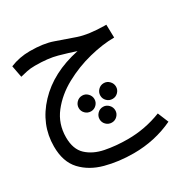

<svg xmlns="http://www.w3.org/2000/svg" viewBox="-175 -637 1009 1048"><g transform="rotate(-30 329.5 -112.5)"><path d="M619 216 591 148Q489 188 380 188Q305 188 239.5 175Q174 162 133 124Q92 86 92 11Q92 -74 142 -138Q192 -202 270 -244.5Q348 -287 434 -308.5Q520 -330 592 -330L590 -412H581Q480 -413 418 -434Q356 -455 299 -475.5Q242 -496 156 -496Q90 -496 32 -472L46 -398Q66 -403 88.5 -408Q111 -413 141 -413Q223 -413 278.5 -397.5Q334 -382 382 -366Q210 -330 110 -223.5Q10 -117 10 21Q10 118 61 172.5Q112 227 194 249Q276 271 370 271Q503 271 619 216ZM282 -44Q302 -44 316.5 -58.5Q331 -73 331 -93Q331 -113 316.5 -128Q302 -143 282 -143Q261 -143 246.5 -128Q232 -113 232 -93Q232 -73 246.5 -58.5Q261 -44 282 -44ZM418 -44Q438 -44 452.5 -58.5Q467 -73 467 -93Q467 -113 452.5 -128Q438 -143 418 -143Q397 -143 382.5 -128Q368 -113 368 -93Q368 -73 382.5 -58.5Q397 -44 418 -44ZM350 66Q370 66 384.5 51.5Q399 37 399 17Q399 -3 384.5 -18Q370 -33 350 -33Q329 -33 314.5 -18Q300 -3 300 17Q300 37 314.5 51.5Q329 66 350 66Z"/></g></svg>

Font: Noto Sans Arabic UI
Style: Regular
Weight: 400
Designer: Nadine Chahine - Monotype Design Team
Foundry: Monotype Imaging Inc.
Version: Version 1.900